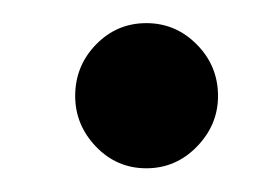

<svg xmlns="http://www.w3.org/2000/svg" viewBox="-20 -487 239 166"><path d="M106.5 -341.5Q81 -341.5 63 -360.2Q45 -379 45 -404Q45 -430 63 -448.5Q81 -467 106.5 -467Q132 -467 150.2 -448.5Q168.5 -430 168.5 -404Q168.5 -379 150.2 -360.2Q132 -341.5 106.5 -341.5Z"/></svg>

Font: Imbue 50pt SemiBold
Style: Regular
Weight: 600
Designer: Tyler Finck
Foundry: Etcetera Type Company
Version: Version 1.102; ttfautohint (v1.8.3)